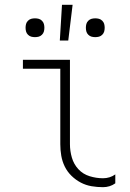

<svg xmlns="http://www.w3.org/2000/svg" viewBox="-20 -768 540 796"><path d="M407 8Q383 8 359.5 4Q336 0 315 -11Q294 -22 276.5 -39Q259 -56 248.5 -77.5Q238 -99 234 -122.5Q230 -146 230 -170V-483H75V-520H270V-170Q270 -142 278 -114.5Q286 -87 305 -66.5Q324 -46 351.5 -37.5Q379 -29 407 -29Q421 -29 434 -33Q447 -37 458 -45V-8Q447 0 434 4Q421 8 407 8ZM375 -614Q367 -614 359.5 -616Q352 -618 346 -624Q340 -630 338 -637.5Q336 -645 336 -653Q336 -661 338 -668.5Q340 -676 346 -682Q352 -688 359.5 -690Q367 -692 375 -692Q383 -692 390.5 -690Q398 -688 404 -682Q410 -676 412 -668.5Q414 -661 414 -653Q414 -645 412 -637.5Q410 -630 404 -624Q398 -618 390.5 -616Q383 -614 375 -614ZM125 -614Q117 -614 109.5 -616Q102 -618 96 -624Q90 -630 88 -637.5Q86 -645 86 -653Q86 -661 88 -668.5Q90 -676 96 -682Q102 -688 109.5 -690Q117 -692 125 -692Q133 -692 140.5 -690Q148 -688 154 -682Q160 -676 162 -668.5Q164 -661 164 -653Q164 -645 162 -637.5Q160 -630 154 -624Q148 -618 140.5 -616Q133 -614 125 -614ZM228 -600 237 -748H281L263 -600Z"/></svg>

Font: Iosevka Extralight
Style: Regular
Weight: 200
Monospace: yes
Designer: Belleve Invis
Foundry: Belleve Invis
Version: Version 32.0.1; ttfautohint (v1.8.4)